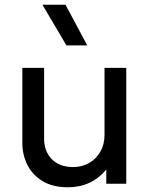

<svg xmlns="http://www.w3.org/2000/svg" viewBox="-20 -777 634 812"><path d="M267.5 15Q202 15 159.2 -11.5Q116.5 -38 95.5 -80.5Q74.5 -123 74.5 -171.5V-490H166.5V-191Q166.5 -137 199.2 -103.8Q232 -70.5 289.5 -70.5Q326.5 -70.5 356.5 -87.5Q386.5 -104.5 404.2 -135.2Q422 -166 422 -206.5V-490H514V0H429.5V-60Q399 -23 358.2 -4Q317.5 15 267.5 15ZM261 -585 159.5 -757H257L349 -585Z"/></svg>

Font: Geologica Cursive Light
Style: Regular
Weight: 300
Designer: Sindre Bremnes, Frode Helland
Foundry: Monokrom Skriftforlag AS
Version: Version 1.010;gftools[0.9.28]